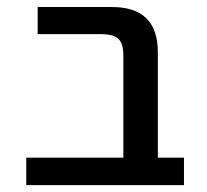

<svg xmlns="http://www.w3.org/2000/svg" viewBox="-20 -540 603 560"><path d="M56.6 0V-80.1H339.8V-377.9Q339.8 -413.1 325.2 -426.8Q310.5 -440.4 274.4 -440.4H89.8V-519.5H306.6Q440.4 -519.5 440.4 -387.7V-80.1H516.6V0Z"/></svg>

Font: GenEi M Gothic v2 Medium
Style: Regular
Weight: 500
Version: Version 2.0